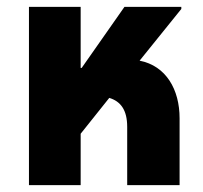

<svg xmlns="http://www.w3.org/2000/svg" viewBox="-20 -537 589 557"><path d="M64 0H214V-149L297 -253C330 -243 349 -218 349 -169V0H501V-194C501 -277 462 -346 385 -361L506 -511V-517H341L217 -340H214V-517H64Z"/></svg>

Font: Noto Sans Thai UI Cond ExtBd
Style: Regular
Weight: 800
Width: 3
Designer: Monotype Design Team
Foundry: Monotype Imaging Inc.
Version: Version 2.000